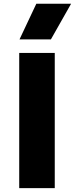

<svg xmlns="http://www.w3.org/2000/svg" viewBox="-20 -974 388 994"><path d="M79.5 0V-700H263.5V0ZM81 -770 168 -954.5H348L243.5 -770Z"/></svg>

Font: Geologica ExtraBold
Style: Regular
Weight: 800
Designer: Sindre Bremnes, Frode Helland
Foundry: Monokrom Skriftforlag AS
Version: Version 1.010;gftools[0.9.28]